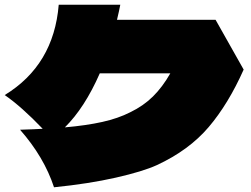

<svg xmlns="http://www.w3.org/2000/svg" viewBox="-43 -788 1063 814"><path d="M871 -704 990 -493Q925 -347 841.5 -249Q758 -151 622 -88Q563 -61 448.5 -35Q334 -9 186 6Q144 -122 42 -238Q106 -240 138 -242Q48 -336 -23 -385Q185 -512 206 -768H467Q463 -746 453 -704ZM679 -477H380Q316 -331 232 -248Q323 -256 390.5 -271Q458 -286 509 -312Q565 -339 605.5 -379Q646 -419 679 -477Z"/></svg>

Font: Mantou Sans
Style: Regular
Weight: 400
Designer: Mant0u / artakana
Foundry: Mant0u / artakana
Version: Version 1.001;October 22, 2023;FontCreator 14.0.0.2901 64-bi